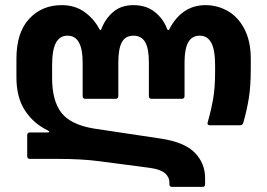

<svg xmlns="http://www.w3.org/2000/svg" viewBox="-20 -508 1040 748"><path d="M640 210V204Q640 182 623 167Q606 152 564 146L366 120Q299 111 204 111H96Q86 111 86 100V19Q86 8 96 8H166Q172 8 172 5Q172 3 166 0Q110 -27 77 -78Q44 -129 44 -206V-279Q44 -381 93.5 -434.5Q143 -488 220 -488Q272 -488 309 -461.5Q346 -435 367 -395Q369 -391 371.5 -391Q374 -391 375 -395Q390 -435 421 -461.5Q452 -488 500 -488Q550 -488 583.5 -461Q617 -434 631 -395Q633 -391 636 -391Q639 -391 640 -395Q689 -488 781 -488Q827 -488 867.5 -465Q908 -442 932.5 -394.5Q957 -347 957 -279V-243Q957 -172 949.5 -126Q942 -80 928 -30Q925 -20 915 -20H798Q786 -20 789 -31Q803 -80 810.5 -123.5Q818 -167 818 -229V-253Q818 -314 803 -341.5Q788 -369 758 -369Q728 -369 713.5 -343.5Q699 -318 699 -265V-134Q699 -123 688 -123H570Q560 -123 560 -134V-265Q560 -319 545.5 -344Q531 -369 500 -369Q469 -369 455 -344Q441 -319 441 -265V-134Q441 -123 430 -123H312Q302 -123 302 -134V-265Q302 -369 243 -369Q213 -369 198 -341.5Q183 -314 183 -253V-204Q183 -116 219 -69Q255 -22 347 -7L607 32Q699 46 739 87Q779 128 779 186V210Q779 220 769 220H650Q640 220 640 210Z"/></svg>

Font: Barlow GEO Bold
Style: Regular
Weight: 700
Designer: Jeremy Tribby
Foundry: Tribby Type
Version: Version 1.408